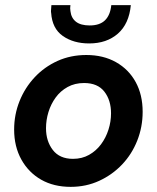

<svg xmlns="http://www.w3.org/2000/svg" viewBox="-20 -717 612 747"><path d="M255 10Q189 10 140 -18Q91 -46 63 -96.5Q35 -147 35 -213Q35 -271 56 -323.5Q77 -376 115 -416.5Q153 -457 204 -480Q255 -503 316 -503Q382 -503 431.5 -475Q481 -447 508 -397.5Q535 -348 535 -282Q535 -223 514 -170Q493 -117 455 -77Q417 -37 366 -13.5Q315 10 255 10ZM264 -99Q299 -99 326.5 -114.5Q354 -130 373 -155.5Q392 -181 402 -212.5Q412 -244 412 -276Q412 -327 386 -360.5Q360 -394 307 -394Q271 -394 243 -378.5Q215 -363 196.5 -337.5Q178 -312 168.5 -281Q159 -250 159 -218Q159 -168 185.5 -133.5Q212 -99 264 -99ZM327 -548Q266 -548 224.5 -577Q183 -606 179 -667Q178 -669 178.5 -677Q179 -685 180 -697H254Q253 -691 253 -685Q253 -679 254 -674Q257 -647 275.5 -632.5Q294 -618 329 -618Q368 -618 388.5 -638Q409 -658 413 -697H489Q482 -624 438.5 -586Q395 -548 327 -548Z"/></svg>

Font: Hanken Grotesk
Style: Bold Italic
Weight: 700
Italic angle: -8°
Designer: Alfredo Marco Pradil
Foundry: Hanken Design Co.
Version: Version 3.013